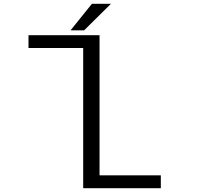

<svg xmlns="http://www.w3.org/2000/svg" viewBox="-20 -984 1090 1004"><path d="M349 -825.5 460.5 -964H560L420 -825.5ZM500.5 -67H821V0H415V-733H129V-800H500.5Z"/></svg>

Font: League Mono Extended Light
Style: Regular
Weight: 300
Width: 9
Designer: Tyler Finck
Foundry: The League of Moveable Type / Tyler Finck
Version: Version 2.210